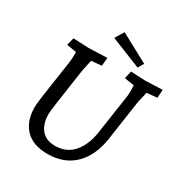

<svg xmlns="http://www.w3.org/2000/svg" viewBox="-208 -1062 1168 1230"><g transform="rotate(30 376.5 -446.5)"><path d="M98 -204Q98 -223 103 -263Q108 -303 119 -376L147 -563Q151 -584 151 -642L79 -654L93 -710Q188 -705 208 -705Q232 -705 344 -710L338 -649L263 -642Q262 -635 258 -621Q253 -599 248 -575Q243 -551 242 -539L228 -445Q212 -337 205 -284.5Q198 -232 197 -212Q197 -139 232 -96.5Q267 -54 334 -54Q417 -54 467.5 -111.5Q518 -169 533 -266L577 -563Q579 -583 579 -607L578 -642L506 -654L519 -710Q609 -705 627 -705Q648 -705 753 -710L749 -649L673 -642Q654 -568 651 -539L611 -266Q592 -135 516.5 -60Q441 15 318 15Q210 15 154 -43.5Q98 -102 98 -204ZM318 -843 357 -908 567 -795 542 -753Z"/></g></svg>

Font: Andada Pro Medium
Style: Italic
Weight: 500
Italic angle: -7°
Designer: Carolina Giovagnoli
Foundry: Huerta Tipografica
Version: Version 3.005; ttfautohint (v1.8.4)